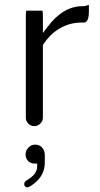

<svg xmlns="http://www.w3.org/2000/svg" viewBox="-20 -524 414 791"><path d="M92.8 247.6Q100.6 247.6 119.6 232.9Q164.6 198.2 164.6 146.5V114.3Q164.6 95.2 152.3 82.5Q141.1 71.8 125 71.8Q108.9 71.8 97.2 84Q85.4 96.2 85.4 112.3Q85.4 129.4 96.2 139.6Q106.4 149.9 123 149.9H133.3V160.2Q133.3 182.1 116.7 199.2Q106 209.5 86.9 221.2Q79.6 227.1 79.6 234.4Q79.6 240.2 83.5 244.1Q85.4 246.1 87.2 246.8Q88.9 247.6 92.8 247.6ZM88.4 -480Q86.4 -473.6 86.4 -458V-39.1Q86.4 -24.9 96.7 -14.6Q106.9 -4.4 121.1 -4.4Q135.7 -4.4 146.2 -14.9Q156.7 -25.4 156.7 -39.1V-338.9Q171.4 -360.8 186.5 -376.5Q229.5 -418.9 285.6 -428.7Q301.3 -431.2 317.4 -431.2H324.2Q329.6 -431.2 332.3 -432.6Q335 -434.1 336.4 -435.5Q346.2 -445.8 346.2 -476.6V-503.9Q329.6 -498.5 324.7 -498.5Q324.2 -498.5 324.2 -498.5H319.3Q239.7 -498.5 175.3 -412.6L156.7 -388.2V-458Q156.7 -472.2 154.8 -480Z"/></svg>

Font: YuPearl-ExtraLight
Style: ExtraLight
Weight: 200
Designer: Max Yao
Foundry: Max-Everyday
Version: Version 1.011; ttfautohint (v1.8.3)